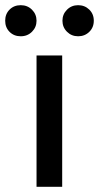

<svg xmlns="http://www.w3.org/2000/svg" viewBox="-68 -721 382 741"><path d="M55.5 -683.5Q73 -666 73 -641Q73 -616 55.5 -598.5Q38 -581 12 -581Q-14 -581 -31 -598Q-48 -615 -48 -641Q-48 -667 -31 -684Q-14 -701 12 -701Q38 -701 55.5 -683.5ZM276.5 -684Q294 -667 294 -641Q294 -615 276.5 -598Q259 -581 233.5 -581Q208 -581 190.5 -598.5Q173 -616 173 -641Q173 -666 190.5 -683.5Q208 -701 233.5 -701Q259 -701 276.5 -684ZM172 0H73V-507H172Z"/></svg>

Font: Hind Colombo Medium
Style: Regular
Weight: 500
Designer: Jyotish Sonowal, Aditi Pimprikar
Foundry: Indian Type Foundry
Version: Version 1.000;PS 1.0;hotconv 1.0.86;makeotf.lib2.5.63406; tt